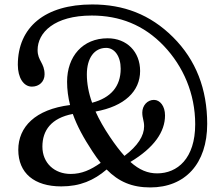

<svg xmlns="http://www.w3.org/2000/svg" viewBox="-20 -800 959 840"><path d="M737 -637.5C636.5 -737.5 520 -780.5 383.5 -780.5C176.5 -780.5 58 -681 58 -516.5C58 -461 82.5 -421 119.5 -421C152 -421 175 -443.5 175 -474.5C175 -525 144.5 -533.5 144.5 -581C144.5 -657 217 -732 381.5 -732C502.5 -732 609 -691.5 697 -599C781.5 -510 834 -390.5 834 -256.5C834 -106.5 756 -41.5 667.5 -41.5C627 -41.5 590 -56 550.5 -91.5C654.5 -154 702 -223.5 702 -295C702 -336 680 -363 653.5 -363C624.5 -363 602.5 -338 602.5 -307.5C602.5 -282.5 610.5 -272 610.5 -247.5C610.5 -206 583 -162 524.5 -118C504.5 -140 483.5 -167.5 461 -201C435 -239.5 414 -276.5 398 -312C525 -335 593 -401 593 -489.5C593 -573.5 535 -632.5 451 -632.5C341.5 -632.5 273.5 -553 273.5 -442.5C273.5 -408 278 -374.5 286.5 -340.5C134 -321.5 60 -244.5 60 -144.5C60 -42.5 130 15.5 248 15.5C330 15.5 390.5 -10.5 446.5 -58.5C499 -5 557.5 20 637.5 20C790 20 886.5 -84 886.5 -258C886.5 -410 837.5 -537.5 737 -637.5ZM444.5 -590.5C481 -590.5 508 -554 508 -499.5C508 -421.5 464.5 -372 383 -350.5C367.5 -393.5 360 -435 360 -474.5C360 -546 392.5 -590.5 444.5 -590.5ZM289 -39C218.5 -39 165.5 -86.5 165.5 -158.5C165.5 -229.5 204 -283.5 298.5 -301.5C317 -249 346 -196 384.5 -137.5C396.5 -119 408.5 -102.5 420.5 -87.5C376 -56.5 337.5 -39 289 -39Z"/></svg>

Font: dr Title
Style: Regular
Weight: 400
Version: Version 1.000;hotconv 1.0.109;makeotfexe 2.5.65596